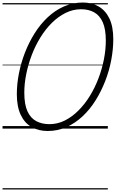

<svg xmlns="http://www.w3.org/2000/svg" viewBox="-20 -1016 915 1517"><path d="M356 19Q285 19 230 -12Q175 -43 144 -108Q113 -173 113 -272Q113 -352 129.5 -436Q146 -520 177.5 -601Q209 -682 254 -753.5Q299 -825 357 -879.5Q415 -934 485 -965Q555 -996 635 -996Q706 -996 760 -964.5Q814 -933 844.5 -869.5Q875 -806 875 -706Q875 -627 859 -542Q843 -457 811.5 -376Q780 -295 735.5 -223.5Q691 -152 633 -97.5Q575 -43 505.5 -12Q436 19 356 19ZM370 -35Q435 -35 492.5 -64Q550 -93 600 -143Q650 -193 690 -258Q730 -323 758 -397Q786 -471 801 -547Q816 -623 816 -695Q816 -786 792 -840Q768 -894 724 -918.5Q680 -943 621 -943Q557 -943 498.5 -914Q440 -885 390 -835.5Q340 -786 299.5 -720.5Q259 -655 231 -581.5Q203 -508 187.5 -431.5Q172 -355 172 -284Q172 -191 197 -136.5Q222 -82 267 -58.5Q312 -35 370 -35ZM0 471H832V481H0ZM0 -20H832V0H0ZM0 -505H832V-500H0ZM0 -991H832V-981H0Z"/></svg>

Font: Playwrite IE Guides
Style: Regular
Weight: 400
Designer: Veronika Burian, José Scaglione
Foundry: TypeTogether
Version: Version 1.003